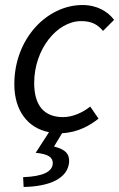

<svg xmlns="http://www.w3.org/2000/svg" viewBox="-20 -518 475 764"><path d="M74 226C180 224 249 191 255 128C257 95 242 77 195 65L227 12C291 9 340 -20 372 -46L339 -94C312 -72 271 -52 231 -52C154 -52 116 -100 116 -188C116 -321 206 -434 303 -434C343 -434 367 -422 390 -395L434 -439C409 -472 367 -498 308 -498C167 -498 37 -364 37 -183C37 -76 92 -8 175 8L122 90C172 95 191 108 190 133C188 165 152 184 72 187Z"/></svg>

Font: Source Sans Pro
Style: Italic
Weight: 400
Italic angle: -11°
Designer: Paul D. Hunt
Foundry: Adobe Systems Incorporated
Version: Version 3.006;hotconv 1.0.111;makeotfexe 2.5.65597